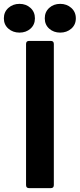

<svg xmlns="http://www.w3.org/2000/svg" viewBox="-67 -975 413 995"><path d="M84 0Q68 0 68 -16V-747Q68 -763 84 -763H196Q212 -763 212 -747V-16Q212 0 196 0ZM-47 -880Q-47 -913 -23.5 -934Q0 -955 34 -955Q68 -955 91 -934Q114 -913 114 -880Q114 -847 91 -826.5Q68 -806 34 -806Q0 -806 -23.5 -826.5Q-47 -847 -47 -880ZM165 -880Q165 -913 188 -934Q211 -955 245 -955Q279 -955 302.5 -934Q326 -913 326 -880Q326 -847 302.5 -826.5Q279 -806 245 -806Q211 -806 188 -826.5Q165 -847 165 -880Z"/></svg>

Font: Open Sauce Two
Style: Bold
Weight: 700
Designer: Alfredo Marco Pradil
Foundry: Creative Sauce Fz LLC
Version: Version 1.477